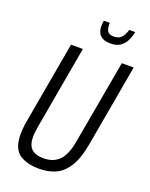

<svg xmlns="http://www.w3.org/2000/svg" viewBox="-162 -955 820 1051"><g transform="rotate(20 248.5 -429.5)"><path d="M199 12Q125 12 82.5 -19Q40 -50 40 -133Q40 -150 42 -170Q44 -190 48 -212L132 -686H201L115 -199Q113 -183 111 -168.5Q109 -154 109 -142Q109 -94 132 -72Q155 -50 202 -50Q261 -50 294.5 -85.5Q328 -121 341 -199L428 -686H497L413 -211Q398 -124 368 -75.5Q338 -27 296 -7.5Q254 12 199 12ZM333 -766Q302 -766 284.5 -776Q267 -786 260 -802.5Q253 -819 253 -839Q253 -847 254 -855Q255 -863 256 -871H291Q291 -867 290.5 -862Q290 -857 291 -854Q291 -843 294.5 -832.5Q298 -822 307.5 -815Q317 -808 336 -808Q361 -808 374 -819Q387 -830 394 -845Q401 -860 404 -871H439Q434 -846 422.5 -821.5Q411 -797 389.5 -781.5Q368 -766 333 -766Z"/></g></svg>

Font: Archivo ExtraCondensed Light
Style: Italic
Weight: 300
Width: 2
Italic angle: -10°
Designer: Hector Gatti
Foundry: Omnibus-Type
Version: Version 2.001